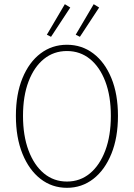

<svg xmlns="http://www.w3.org/2000/svg" viewBox="-20 -886 640 918"><path d="M300 12Q229 12 174 -30.5Q119 -73 87.5 -150.5Q56 -228 56 -332Q56 -436 87.5 -512.5Q119 -589 174 -630.5Q229 -672 300 -672Q371 -672 426 -630.5Q481 -589 512.5 -512.5Q544 -436 544 -332Q544 -228 512.5 -150.5Q481 -73 426 -30.5Q371 12 300 12ZM300 -18Q363 -18 410 -57Q457 -96 483.5 -166.5Q510 -237 510 -332Q510 -427 483.5 -496.5Q457 -566 410 -604Q363 -642 300 -642Q237 -642 190 -604Q143 -566 116.5 -496.5Q90 -427 90 -332Q90 -237 116.5 -166.5Q143 -96 190 -57Q237 -18 300 -18ZM224 -710 204 -720 290 -866 316 -850ZM362 -710 342 -720 428 -866 454 -850Z"/></svg>

Font: Source Code Pro ExtraLight
Style: Regular
Weight: 200
Monospace: yes
Designer: Paul D. Hunt, Teo Tuominen
Foundry: Adobe
Version: Version 1.026;hotconv 1.1.0;makeotfexe 2.6.0